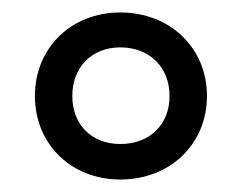

<svg xmlns="http://www.w3.org/2000/svg" viewBox="-20 -708 388 308"><path d="M173 -420C253 -420 312 -477 312 -554C312 -631 253 -688 173 -688C94 -688 36 -631 36 -554C36 -477 94 -420 173 -420ZM173 -477C127 -477 96 -508 96 -554C96 -600 127 -632 173 -632C220 -632 252 -600 252 -554C252 -508 220 -477 173 -477Z"/></svg>

Font: Ronzino
Style: Regular
Weight: 400
Designer: Nunzio Mazzaferro
Foundry: Collletttivo
Version: Version 1.000;Glyphs 3.3 (3337)